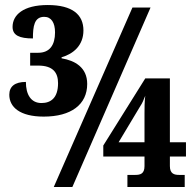

<svg xmlns="http://www.w3.org/2000/svg" viewBox="-20 -744 777 764"><path d="M154 -280C263 -280 327 -328 327 -410C327 -476 278 -503 225 -512V-516C273 -530 312 -564 312 -623C312 -685 269 -724 170 -724C72 -724 30 -684 30 -637C30 -603 58 -591 111 -591C111 -639 116 -677 156 -677C184 -677 199 -654 199 -615C199 -565 178 -534 132 -534H100V-483H132C191 -483 211 -455 211 -413C211 -354 182 -334 145 -334C103 -334 83 -368 83 -418C39 -418 17 -400 17 -367C17 -318 59 -280 154 -280ZM194 0H268L579 -714H507ZM487 0H715V-48H693C674 -48 656 -52 656 -83V-121H720V-178H656V-432H558L391 -165V-121H555V-83C555 -52 538 -48 518 -48H487ZM452 -178 539 -323C545 -331 552 -347 558 -363C555 -338 555 -315 555 -294V-178Z"/></svg>

Font: Noto Serif Condensed ExtraBold
Style: Regular
Weight: 800
Width: 3
Designer: Monotype Design Team
Foundry: Monotype Imaging Inc.
Version: Version 2.013